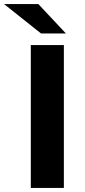

<svg xmlns="http://www.w3.org/2000/svg" viewBox="-68 -921 416 941"><path d="M83 0V-700H245V0ZM133 -757 -48 -901H120L255 -757Z"/></svg>

Font: Montserrat Z
Style: Bold
Weight: 700
Designer: Julieta Ulanovsky
Foundry: Julieta Ulanovsky
Version: Version 8.000